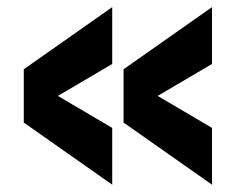

<svg xmlns="http://www.w3.org/2000/svg" viewBox="-20 -630 670 528"><path d="M288.6 -122.1 45.4 -293V-439.5L288.6 -610.4V-454.1L139.2 -366.2L288.6 -278.3ZM563 -122.1 319.8 -293V-439.5L563 -610.4V-454.1L413.6 -366.2L563 -278.3Z"/></svg>

Font: Candal
Style: Regular
Weight: 400
Designer: vernon adams
Foundry: vernon adams
Version: Version 1.000